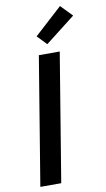

<svg xmlns="http://www.w3.org/2000/svg" viewBox="-106 -1037 597 1086"><g transform="rotate(-10 192.5 -494.0)"><path d="M34 0 155 -735H275L154 0ZM213 -788 161 -842 321 -988 385 -922Z"/></g></svg>

Font: Iosevka Aile
Style: Bold Italic
Weight: 700
Italic angle: -9°
Designer: Belleve Invis
Foundry: Belleve Invis
Version: Version 28.0.1; ttfautohint (v1.8.4)